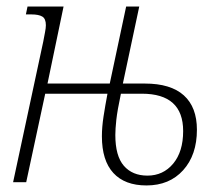

<svg xmlns="http://www.w3.org/2000/svg" viewBox="-20 -556 670 586"><path d="M20 0 112 -429Q115 -445 117.5 -458Q120 -471 120 -479Q120 -499 109 -505.5Q98 -512 76 -512H59L64 -536H174L125 -301H315L365 -536H405L355 -301H422Q501 -301 541 -265Q581 -229 581 -160Q581 -83 539 -36.5Q497 10 427 10Q361 10 326 -28Q291 -66 291 -140Q291 -168 296 -200.5Q301 -233 308 -270H118L60 0ZM430 -20Q478 -20 508.5 -56.5Q539 -93 539 -156Q539 -270 413 -270H349Q338 -218 335 -190Q332 -162 332 -144Q332 -80 358 -50Q384 -20 430 -20Z"/></svg>

Font: Noto Serif ExtraCondensed ExtraLight
Style: Italic
Weight: 200
Width: 2
Italic angle: -12°
Designer: Monotype Design Team
Foundry: Monotype Imaging Inc.
Version: Version 2.014; ttfautohint (v1.8.4.7-5d5b)